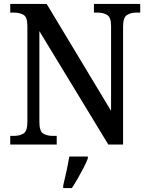

<svg xmlns="http://www.w3.org/2000/svg" viewBox="-20 -734 754 975"><path d="M32 0V-44H51Q80 -44 99.5 -56Q119 -68 119 -115V-603Q119 -647 99.5 -658.5Q80 -670 52 -670H32V-714H217L544 -171V-603Q544 -646 524 -658Q504 -670 476 -670H457V-714H692V-670H672Q644 -670 624.5 -657.5Q605 -645 605 -599V0H530L180 -576V-115Q180 -68 199 -56Q218 -44 247 -44H268V0ZM301 208Q309 175 317.5 136Q326 97 332 61H426V71Q418 92 404 119Q390 146 374.5 173Q359 200 345 221H301Z"/></svg>

Font: Noto Serif Bengali SemiCondensed Medium
Style: Regular
Weight: 500
Width: 4
Designer: Juan Bruce, Universal Thirst, Indian Type Foundry and the Monotype Design Team.
Foundry: Monotype Imaging Inc.
Version: Version 2.003; ttfautohint (v1.8.4.7-5d5b)